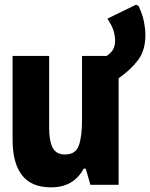

<svg xmlns="http://www.w3.org/2000/svg" viewBox="-20 -793 644 824"><path d="M198 11Q115 11 74.5 -41Q34 -93 34 -193V-553H191V-244Q191 -188 206 -159Q221 -130 259 -130Q305 -130 318.5 -169Q332 -208 332 -277V-553H438Q457 -566 465.5 -581Q474 -596 474 -619Q474 -640 467 -662Q460 -684 441 -713L564 -773L575 -767Q592 -730 598 -699Q604 -668 604 -643Q604 -578 573.5 -536.5Q543 -495 489 -457V0H368L348 -69H339Q318 -30 283.5 -9.5Q249 11 198 11Z"/></svg>

Font: Noto Sans Mono SemiCondensed Black
Style: Regular
Weight: 900
Width: 4
Designer: Monotype Design Team
Foundry: Monotype Imaging Inc.
Version: Version 2.014; ttfautohint (v1.8.4.7-5d5b)